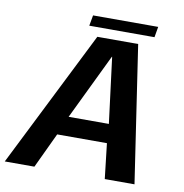

<svg xmlns="http://www.w3.org/2000/svg" viewBox="-108 -855 895 935"><g transform="rotate(10 339.5 -387.5)"><path d="M-23 0H123.5L205.5 -174H451.5L471.5 0H618.5L517.5 -676H315.5ZM245.5 -268 402 -592.5H403.5L444.5 -268ZM267.5 -722.5H590L599 -775H277Z"/></g></svg>

Font: Anybody Thin SemiBold
Style: Italic
Weight: 600
Italic angle: -10°
Version: Version 1.113;gftools[0.9.25]